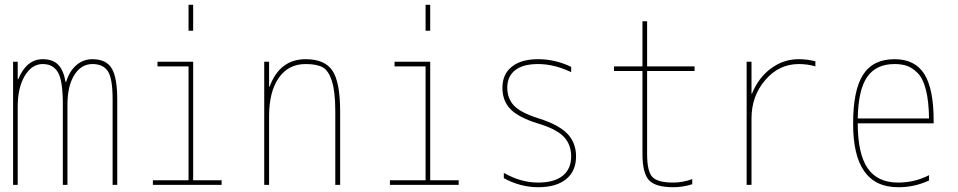

<svg xmlns="http://www.w3.org/2000/svg" viewBox="-20 -780 4040 810"><path d="M256.8 -433.6H258.8Q272.5 -479.5 301.8 -504.9Q331.1 -530.3 370.1 -530.3Q427.7 -530.3 451.2 -491.7Q474.6 -453.1 474.6 -360.4V0H455.1V-360.4Q455.1 -449.2 435.1 -479.5Q415 -509.8 370.1 -509.8Q322.3 -509.8 293.5 -463.4Q264.6 -417 264.6 -339.8V0H245.1V-339.8Q245.1 -439.5 224.6 -474.6Q204.1 -509.8 160.2 -509.8Q114.3 -509.8 84.5 -460Q54.7 -410.2 54.7 -330.1V0H35.2V-519.5H54.7V-445.3H56.6Q91.8 -530.3 160.2 -530.3Q202.1 -530.3 225.1 -507.3Q248 -484.4 256.8 -433.6Z M915 0H625V-19.5H775.4V-500H644.5V-519.5H794.9V-19.5H915ZM775.4 -650.4V-759.8H794.9V-650.4Z M1115.2 -414.1H1117.2Q1160.2 -530.3 1269.5 -530.3Q1350.6 -530.3 1382.8 -481.4Q1415 -432.6 1415 -309.6V0H1394.5V-309.6Q1394.5 -392.6 1380.4 -437.5Q1366.2 -482.4 1341.3 -496.1Q1316.4 -509.8 1269.5 -509.8Q1196.3 -509.8 1155.8 -451.2Q1115.2 -392.6 1115.2 -290V0H1094.7V-519.5H1115.2Z M1915 0H1625V-19.5H1775.4V-500H1644.5V-519.5H1794.9V-19.5H1915ZM1775.4 -650.4V-759.8H1794.9V-650.4Z M2252.9 -280.3Q2335 -254.9 2372.6 -216.8Q2410.2 -178.7 2410.2 -120.1Q2410.2 -58.6 2368.7 -24.4Q2327.1 9.8 2250 9.8Q2175.8 9.8 2105.5 -28.3V-50.8Q2176.8 -9.8 2250 -9.8Q2318.4 -9.8 2354 -38.6Q2389.6 -67.4 2389.6 -120.1Q2389.6 -171.9 2356.9 -204.6Q2324.2 -237.3 2247.1 -259.8Q2168.9 -284.2 2134.3 -318.8Q2099.6 -353.5 2099.6 -410.2Q2099.6 -466.8 2139.2 -498.5Q2178.7 -530.3 2250 -530.3Q2322.3 -530.3 2389.6 -498V-475.6Q2318.4 -509.8 2250 -509.8Q2186.5 -509.8 2153.3 -483.9Q2120.1 -458 2120.1 -410.2Q2120.1 -365.2 2147.9 -335Q2175.8 -304.7 2252.9 -280.3Z M2910.2 -480.5H2710V-129.9Q2710 -57.6 2731.9 -33.7Q2753.9 -9.8 2820.3 -9.8Q2860.4 -9.8 2900.4 -24.4V-2.9Q2861.3 9.8 2820.3 9.8Q2745.1 9.8 2717.8 -20Q2690.4 -49.8 2690.4 -129.9V-480.5H2570.3V-500H2690.4V-690.4H2710V-500H2910.2Z M3349.6 -530.3Q3385.7 -530.3 3419.9 -521.5V-500Q3386.7 -509.8 3349.6 -509.8Q3266.6 -509.8 3208.5 -442.4Q3150.4 -375 3150.4 -280.3V0H3129.9V-519.5H3150.4V-384.8H3152.3Q3179.7 -452.1 3232.4 -491.2Q3285.2 -530.3 3349.6 -530.3Z M3753.9 -530.3Q3839.8 -530.3 3879.4 -467.8Q3918.9 -405.3 3918.9 -269.5V-259.8H3598.6Q3598.6 -131.8 3640.1 -70.8Q3681.6 -9.8 3768.6 -9.8Q3838.9 -9.8 3899.4 -41V-18.6Q3835.9 10.7 3768.6 9.8Q3578.1 9.8 3579.1 -259.8Q3579.1 -399.4 3621.1 -464.8Q3663.1 -530.3 3753.9 -530.3ZM3598.6 -280.3H3899.4Q3898.4 -352.5 3886.2 -400.9Q3874 -449.2 3851.6 -471.7Q3829.1 -494.1 3806.6 -502Q3784.2 -509.8 3753.9 -509.8Q3675.8 -509.8 3638.2 -455.1Q3600.6 -400.4 3598.6 -280.3Z"/></svg>

Font: Mgen+ 1m thin
Style: Regular
Weight: 100
Designer: [Source Han Sans]
Ryoko NISHIZUKA  (kana & ideographs); Paul D. Hunt (Latin, Greek & Cyrillic); Wenlong ZHANG  (bopomofo
Version: Version 1.059.20150602